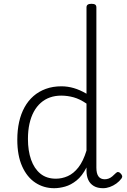

<svg xmlns="http://www.w3.org/2000/svg" viewBox="-20 -973 668 1010"><path d="M265 17Q210 17 166 -12Q122 -41 96.5 -98Q71 -155 71 -238Q71 -288 80.5 -331Q90 -374 109 -408.5Q128 -443 156 -467.5Q184 -492 221 -505.5Q258 -519 303 -519Q336 -519 368.5 -509.5Q401 -500 435 -480V-934Q435 -944 441.5 -948.5Q448 -953 461 -953Q475 -953 481 -948.5Q487 -944 487 -934V-91Q487 -60 498 -45Q509 -30 531 -30Q541 -30 551 -33.5Q561 -37 570.5 -45Q580 -53 590 -63Q596 -69 602.5 -68Q609 -67 615 -60Q621 -54 622.5 -47.5Q624 -41 619 -34Q608 -19 592 -7.5Q576 4 558 10.5Q540 17 522 17Q493 17 473.5 5.5Q454 -6 444.5 -26.5Q435 -47 435 -75Q435 -79 435 -83.5Q435 -88 435 -92Q412 -47 382.5 -23.5Q353 0 322.5 8.5Q292 17 265 17ZM127 -242Q127 -180 143.5 -133Q160 -86 192.5 -59.5Q225 -33 274 -33Q306 -33 336.5 -46.5Q367 -60 392.5 -92.5Q418 -125 435 -181V-428Q400 -452 367.5 -461Q335 -470 302 -470Q270 -470 243 -460.5Q216 -451 194.5 -432Q173 -413 158 -385.5Q143 -358 135 -322Q127 -286 127 -242Z"/></svg>

Font: Playwrite US Modern ExtraLight
Style: Regular
Weight: 250
Designer: Veronika Burian, José Scaglione
Foundry: TypeTogether
Version: Version 1.003